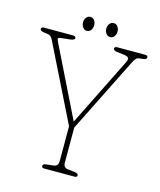

<svg xmlns="http://www.w3.org/2000/svg" viewBox="-120 -902 822 988"><g transform="rotate(15 291.0 -408.0)"><path d="M385.5 -10.5Q385.5 0 371.5 0H211Q197 0 197 -10.5Q197 -21.5 214 -23L253.5 -27.5Q277.5 -30.5 277.5 -56.5V-243L76.5 -649.5Q70 -662.5 63.8 -667.2Q57.5 -672 47 -673.5L29 -676Q15 -678 11.2 -681.5Q7.5 -685 7.5 -689.5Q7.5 -700 22 -700H174.5Q191.5 -700 191.5 -689.5Q191.5 -679 167 -676L128.5 -672Q109.5 -670 106 -666.8Q102.5 -663.5 109.5 -649L294.5 -272.5L477 -640Q484 -654.5 479.2 -662Q474.5 -669.5 454 -672L414.5 -677Q397.5 -679.5 397.5 -689.5Q397.5 -700 411.5 -700H561Q575 -700 575 -689.5Q575 -686 571.8 -681.8Q568.5 -677.5 553.5 -676L543 -675Q526.5 -673.5 519.8 -667Q513 -660.5 503 -640.5L305 -243.5V-56.5Q305 -30 328.5 -27.5L368 -23Q385.5 -20.5 385.5 -10.5ZM238.5 -741Q225.5 -741 217 -752.2Q208.5 -763.5 208.5 -778.5Q208.5 -793.5 217 -804.5Q225.5 -815.5 238.5 -815.5Q251.5 -815.5 259.8 -804.5Q268 -793.5 268 -778.5Q268 -763.5 259.8 -752.2Q251.5 -741 238.5 -741ZM363 -741Q349.5 -741 341 -752.2Q332.5 -763.5 332.5 -778.5Q332.5 -793.5 341 -804.5Q349.5 -815.5 363 -815.5Q376 -815.5 384.2 -804.5Q392.5 -793.5 392.5 -778.5Q392.5 -763.5 384.2 -752.2Q376 -741 363 -741Z"/></g></svg>

Font: Fraunces 144pt S100 Thin
Style: Regular
Weight: 100
Version: Version 1.000; ttfautohint (v1.8.3)